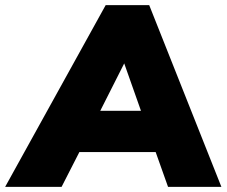

<svg xmlns="http://www.w3.org/2000/svg" viewBox="-73 -725 879 745"><path d="M531 -135H235L166 0H-53L337 -705H506L786 0H579ZM474 -295 409 -479 316 -295Z"/></svg>

Font: Nunito Sans Heavy Heavy
Style: Italic
Weight: 400
Italic angle: -4.541°
Designer: Vernon Adams
Foundry: Vernon Adams
Version: Version 2.002